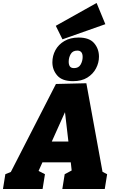

<svg xmlns="http://www.w3.org/2000/svg" viewBox="-57 -1274 776 1294"><path d="M246 -100 230 0H-37L-21 -100L16 -115L320 -708L525 -713L634 -116L665 -100L649 0H363L379 -100L426 -125L420 -180H229L203 -122ZM292 -320H404L381 -518ZM364 -1009 319 -1100 594 -1254 653 -1111ZM435 -727Q362 -727 329 -765Q296 -803 296 -854Q296 -898 316.5 -936Q337 -974 377 -997.5Q417 -1021 473 -1021Q545 -1021 577.5 -983Q610 -945 610 -892Q610 -851 590 -813Q570 -775 531.5 -751Q493 -727 435 -727ZM442 -815Q473 -815 486.5 -839Q500 -863 500 -890Q500 -933 464 -933Q433 -933 419.5 -909.5Q406 -886 406 -858Q406 -838 414 -826.5Q422 -815 442 -815Z"/></svg>

Font: Bitter Black
Style: Italic
Weight: 900
Italic angle: -9°
Designer: Sol Matas, and Bitter project Authors
Foundry: Sol Matas
Version: Version 2.001